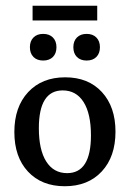

<svg xmlns="http://www.w3.org/2000/svg" viewBox="-20 -644 455 673"><path d="M207 8.8Q126 8.8 78.1 -42.5Q30.3 -93.8 30.3 -181.2Q30.3 -269 78.6 -321Q127 -373 208.5 -373Q289.6 -373 337.2 -321.3Q384.8 -269.5 384.8 -182.6Q384.8 -94.7 336.7 -43Q288.6 8.8 207 8.8ZM215.3 -37.1Q298.8 -37.1 298.8 -169.4Q298.8 -245.6 272.9 -286.4Q247.1 -327.1 199.7 -327.1Q116.2 -327.1 116.2 -194.8Q116.2 -118.7 142.1 -77.9Q168 -37.1 215.3 -37.1ZM131.3 -431.8Q109.8 -431.8 97.3 -444.3Q84.8 -456.9 84.8 -478.5Q84.8 -500 97.3 -512.6Q109.8 -525.2 131.3 -525.2Q152.9 -525.2 165.4 -512.6Q177.9 -500 177.9 -478.5Q177.9 -456.9 165.4 -444.3Q152.9 -431.8 131.3 -431.8ZM283.7 -431.8Q262.2 -431.8 249.6 -444.3Q237.1 -456.9 237.1 -478.5Q237.1 -500 249.6 -512.6Q262.2 -525.2 283.7 -525.2Q305.2 -525.2 317.7 -512.6Q330.3 -500 330.3 -478.5Q330.3 -456.9 317.7 -444.3Q305.2 -431.8 283.7 -431.8ZM94.2 -624H320.8V-572.3H94.2Z"/></svg>

Font: Markazi Text
Style: Regular
Weight: 400
Designer: Borna Izadpanah (Arabic designer), Fiona Ross (Arabic design director) and Florian Runge (Latin designer)
Foundry: Borna Izadpanah and Florian Runge
Version: Version 1.000